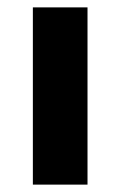

<svg xmlns="http://www.w3.org/2000/svg" viewBox="-20 -500 326 520"><path d="M69 0V-480H217V0Z"/></svg>

Font: Ek Mukta ExtraBold
Style: Regular
Weight: 800
Designer: Girish Dalvi and Yashodeep Gholap
Foundry: Ek Type
Version: Version 2.538;PS 1.002;hotconv 16.6.51;makeotf.lib2.5.65220;